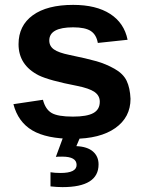

<svg xmlns="http://www.w3.org/2000/svg" viewBox="-20 -559 596 787"><path d="M515 -154Q515 -78 452.5 -34Q390 10 279 10Q171 10 112.5 -24.5Q54 -59 35 -132L156 -150Q166 -111 191.5 -96Q217 -81 279 -81Q336 -81 362.5 -95.5Q389 -110 389 -142Q389 -167 367.5 -182Q346 -197 296 -207Q182 -229 139 -250Q56 -292 56 -378Q56 -454 114.5 -496.5Q173 -539 280 -539Q374 -539 431.5 -502Q489 -465 503 -396L381 -383Q375 -417 352 -432Q329 -447 280 -447Q182 -447 182 -393Q182 -370 201 -356.5Q220 -343 264 -334Q337 -319 375.5 -308Q414 -297 449.5 -277Q485 -257 499 -228Q513 -199 515 -154ZM384 115Q384 208 236 208Q214 208 187 205V147Q204 150 228 150Q294 150 294 117Q294 83 235 83Q214 83 209 84L240 0H310L293 40Q338 42 361 62Q384 82 384 115Z"/></svg>

Font: Libra Sans
Style: Bold
Weight: 700
Foundry: Context Ltd
Version: Version 1.000